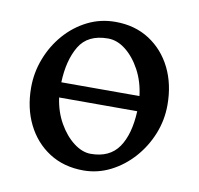

<svg xmlns="http://www.w3.org/2000/svg" viewBox="-61 -533 632 611"><g transform="rotate(10 255.0 -227.5)"><path d="M473.6 -236.8Q473.6 -188 455.6 -143.1Q437.5 -98.1 405.8 -62.5Q374 -26.9 332.8 -6.1Q291.5 14.6 246.1 14.6Q182.6 14.6 135.5 -15.6Q88.4 -45.9 62.5 -98.1Q36.6 -150.4 36.6 -216.8Q36.6 -265.1 54 -310.3Q71.3 -355.5 102.5 -391.4Q133.8 -427.2 175.3 -448Q216.8 -468.8 265.1 -468.8Q328.1 -468.8 375 -438.5Q421.9 -408.2 447.8 -356Q473.6 -303.7 473.6 -236.8ZM380.9 -249.5Q375.5 -295.4 355.7 -332.3Q335.9 -369.1 308.3 -390.9Q280.8 -412.6 251 -412.6Q185.5 -412.6 158.2 -366.7Q130.9 -320.8 128.4 -249.5ZM129.9 -200.7Q136.2 -155.3 156.7 -119.4Q177.2 -83.5 204.8 -62.5Q232.4 -41.5 259.8 -41.5Q320.8 -41.5 349.9 -83.5Q378.9 -125.5 382.3 -200.7Z"/></g></svg>

Font: Gentium Book Plus
Style: Regular
Weight: 400
Designer: Victor Gaultney, Annie Olsen, Iska Routamaa, Becca Hirsbrunner
Foundry: SIL International
Version: Version 6.101